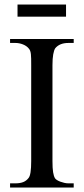

<svg xmlns="http://www.w3.org/2000/svg" viewBox="-20 -836 373 856"><path d="M24.9 0V-18.6H48.8Q69.3 -18.6 83.5 -24.2Q97.7 -29.8 107.4 -42.5Q119.1 -56.2 119.1 -117.7V-545.4Q119.1 -562.5 118.9 -574.5Q118.7 -586.4 117.7 -595Q116.7 -603.5 114.5 -609.4Q112.3 -615.2 108.4 -619.6Q99.1 -631.3 82.5 -637.9Q65.9 -644.5 48.8 -644.5H24.9V-662.1H308.6V-644.5H284.7Q245.6 -644.5 226.1 -620.6Q220.7 -612.3 217.3 -593.8Q213.9 -575.2 213.9 -545.4V-117.7Q213.9 -85.4 216.8 -67.9Q219.7 -50.3 225.1 -41.5Q227.5 -37.6 233.9 -33.4Q240.2 -29.3 248.8 -26.1Q257.3 -22.9 266.6 -20.8Q275.9 -18.6 284.7 -18.6H308.6V0ZM58.1 -761.7V-815.9H274.4V-761.7Z"/></svg>

Font: Doulos SIL
Style: Regular
Weight: 400
Designer: Walt Agee, Victor Gaultney, Peter Martin, Debbi Hosken
Foundry: SIL International
Version: Version 4.110; 2011; Maintenance release